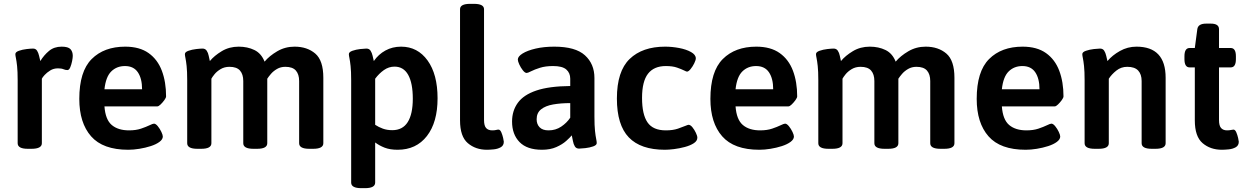

<svg xmlns="http://www.w3.org/2000/svg" viewBox="-20 -773 6498 1000"><path d="M125 2Q72 2 72 -27V-355Q72 -402 69 -429Q66 -456 63 -470Q60 -484 60 -491Q60 -502 78.5 -508.5Q97 -515 119 -517.5Q141 -520 152 -520Q166 -520 173 -509Q180 -498 183.5 -482.5Q187 -467 190 -455Q209 -486 235.5 -508Q262 -530 301 -530Q335 -530 347 -517Q359 -504 359 -482Q359 -472 355.5 -454.5Q352 -437 346 -422.5Q340 -408 331 -408Q321 -408 310.5 -412.5Q300 -417 282 -417Q259 -417 241.5 -406Q224 -395 212.5 -382.5Q201 -370 198 -363V-27Q198 2 144 2Z M648 7Q516 7 454.5 -63Q393 -133 393 -258Q393 -401 457.5 -465.5Q522 -530 632 -530Q707 -530 754 -496.5Q801 -463 823 -404.5Q845 -346 845 -271Q845 -264 836 -251.5Q827 -239 816.5 -229Q806 -219 800 -219H524Q529 -150 562 -122Q595 -94 652 -94Q688 -94 714.5 -103Q741 -112 758.5 -120.5Q776 -129 782 -129Q791 -129 802 -115.5Q813 -102 820.5 -86Q828 -70 828 -62Q828 -47 810.5 -34Q793 -21 765 -12Q737 -3 706 2Q675 7 648 7ZM524 -308H720Q720 -364 698 -396.5Q676 -429 631 -429Q588 -429 559.5 -401Q531 -373 524 -308Z M1008 2Q955 2 955 -27V-355Q955 -402 952 -429Q949 -456 946 -470Q943 -484 943 -491Q943 -502 961.5 -508.5Q980 -515 1002 -517.5Q1024 -520 1035 -520Q1049 -520 1056.5 -509Q1064 -498 1067 -482.5Q1070 -467 1073 -455Q1096 -483 1135 -506.5Q1174 -530 1223 -530Q1269 -530 1305 -512.5Q1341 -495 1358 -452Q1383 -482 1424 -506Q1465 -530 1514 -530Q1580 -530 1622 -494Q1664 -458 1664 -368V-27Q1664 2 1611 2H1591Q1538 2 1538 -27V-351Q1538 -386 1521 -405.5Q1504 -425 1466 -425Q1442 -425 1423 -414Q1404 -403 1391.5 -388.5Q1379 -374 1372 -363V-27Q1372 2 1319 2H1300Q1247 2 1247 -27V-351Q1247 -386 1230 -405.5Q1213 -425 1175 -425Q1149 -425 1129 -413Q1109 -401 1097 -386Q1085 -371 1081 -363V-27Q1081 2 1028 2Z M1862 207Q1809 207 1809 178V-355Q1809 -402 1806 -429Q1803 -456 1800 -470Q1797 -484 1797 -491Q1797 -502 1815.5 -508.5Q1834 -515 1856 -517.5Q1878 -520 1888 -520Q1903 -520 1910 -509Q1917 -498 1920.5 -483Q1924 -468 1927 -455Q1951 -490 1987.5 -510Q2024 -530 2069 -530Q2155 -530 2207 -458Q2259 -386 2259 -261Q2259 -136 2203.5 -64.5Q2148 7 2051 7Q2011 7 1983 -4Q1955 -15 1934 -31V178Q1934 207 1881 207ZM2023 -95Q2077 -95 2103.5 -137Q2130 -179 2130 -259Q2130 -340 2106 -383Q2082 -426 2035 -426Q2005 -426 1979.5 -408Q1954 -390 1934 -363V-123Q1952 -111 1974 -103Q1996 -95 2023 -95Z M2516 7Q2457 7 2416.5 -27.5Q2376 -62 2376 -146V-725Q2376 -753 2429 -753H2448Q2501 -753 2501 -725V-148Q2501 -118 2512 -106Q2523 -94 2544 -94Q2556 -94 2563.5 -96Q2571 -98 2576 -98Q2585 -98 2591 -84Q2597 -70 2600.5 -54.5Q2604 -39 2604 -35Q2604 -15 2588 -6Q2572 3 2551 5Q2530 7 2516 7Z M2803 7Q2725 7 2686 -33Q2647 -73 2647 -140Q2647 -196 2677 -237.5Q2707 -279 2773.5 -301.5Q2840 -324 2950 -325V-363Q2950 -393 2929.5 -411Q2909 -429 2861 -429Q2821 -429 2792.5 -420Q2764 -411 2746.5 -402Q2729 -393 2723 -393Q2714 -393 2703 -407Q2692 -421 2684.5 -437.5Q2677 -454 2677 -463Q2677 -479 2702 -494.5Q2727 -510 2770 -520Q2813 -530 2867 -530Q2977 -530 3026.5 -485Q3076 -440 3076 -367V-166Q3076 -118 3079 -91Q3082 -64 3085 -50Q3088 -36 3088 -28Q3088 -17 3069.5 -10.5Q3051 -4 3028.5 -1.5Q3006 1 2996 1Q2981 1 2974 -10.5Q2967 -22 2964 -38.5Q2961 -55 2958 -68Q2949 -57 2929 -39Q2909 -21 2877.5 -7Q2846 7 2803 7ZM2837 -94Q2874 -94 2903 -113.5Q2932 -133 2950 -160V-236Q2901 -236 2861 -229Q2821 -222 2798 -203.5Q2775 -185 2775 -152Q2775 -126 2790.5 -110Q2806 -94 2837 -94Z M3443 7Q3317 7 3255 -57.5Q3193 -122 3193 -260Q3193 -402 3259.5 -466Q3326 -530 3444 -530Q3480 -530 3517 -523Q3554 -516 3579 -502Q3604 -488 3604 -469Q3604 -460 3596 -443.5Q3588 -427 3577 -413.5Q3566 -400 3558 -400Q3555 -400 3543 -406Q3529 -413 3506 -421Q3483 -429 3448 -429Q3386 -429 3355 -389Q3324 -349 3324 -263Q3324 -177 3352.5 -135.5Q3381 -94 3448 -94Q3485 -94 3511 -103Q3537 -112 3551 -118Q3556 -120 3560 -121.5Q3564 -123 3566 -123Q3576 -123 3586.5 -110Q3597 -97 3604.5 -81Q3612 -65 3612 -56Q3612 -39 3593.5 -27Q3575 -15 3547 -7.5Q3519 0 3491 3.5Q3463 7 3443 7Z M3935 7Q3803 7 3741.5 -63Q3680 -133 3680 -258Q3680 -401 3744.5 -465.5Q3809 -530 3919 -530Q3994 -530 4041 -496.5Q4088 -463 4110 -404.5Q4132 -346 4132 -271Q4132 -264 4123 -251.5Q4114 -239 4103.5 -229Q4093 -219 4087 -219H3811Q3816 -150 3849 -122Q3882 -94 3939 -94Q3975 -94 4001.5 -103Q4028 -112 4045.5 -120.5Q4063 -129 4069 -129Q4078 -129 4089 -115.5Q4100 -102 4107.5 -86Q4115 -70 4115 -62Q4115 -47 4097.5 -34Q4080 -21 4052 -12Q4024 -3 3993 2Q3962 7 3935 7ZM3811 -308H4007Q4007 -364 3985 -396.5Q3963 -429 3918 -429Q3875 -429 3846.5 -401Q3818 -373 3811 -308Z M4295 2Q4242 2 4242 -27V-355Q4242 -402 4239 -429Q4236 -456 4233 -470Q4230 -484 4230 -491Q4230 -502 4248.5 -508.5Q4267 -515 4289 -517.5Q4311 -520 4322 -520Q4336 -520 4343.5 -509Q4351 -498 4354 -482.5Q4357 -467 4360 -455Q4383 -483 4422 -506.5Q4461 -530 4510 -530Q4556 -530 4592 -512.5Q4628 -495 4645 -452Q4670 -482 4711 -506Q4752 -530 4801 -530Q4867 -530 4909 -494Q4951 -458 4951 -368V-27Q4951 2 4898 2H4878Q4825 2 4825 -27V-351Q4825 -386 4808 -405.5Q4791 -425 4753 -425Q4729 -425 4710 -414Q4691 -403 4678.5 -388.5Q4666 -374 4659 -363V-27Q4659 2 4606 2H4587Q4534 2 4534 -27V-351Q4534 -386 4517 -405.5Q4500 -425 4462 -425Q4436 -425 4416 -413Q4396 -401 4384 -386Q4372 -371 4368 -363V-27Q4368 2 4315 2Z M5322 7Q5190 7 5128.5 -63Q5067 -133 5067 -258Q5067 -401 5131.5 -465.5Q5196 -530 5306 -530Q5381 -530 5428 -496.5Q5475 -463 5497 -404.5Q5519 -346 5519 -271Q5519 -264 5510 -251.5Q5501 -239 5490.5 -229Q5480 -219 5474 -219H5198Q5203 -150 5236 -122Q5269 -94 5326 -94Q5362 -94 5388.5 -103Q5415 -112 5432.5 -120.5Q5450 -129 5456 -129Q5465 -129 5476 -115.5Q5487 -102 5494.5 -86Q5502 -70 5502 -62Q5502 -47 5484.5 -34Q5467 -21 5439 -12Q5411 -3 5380 2Q5349 7 5322 7ZM5198 -308H5394Q5394 -364 5372 -396.5Q5350 -429 5305 -429Q5262 -429 5233.5 -401Q5205 -373 5198 -308Z M5682 2Q5629 2 5629 -27V-355Q5629 -402 5626 -429Q5623 -456 5620 -470Q5617 -484 5617 -491Q5617 -502 5636 -508.5Q5655 -515 5677 -517.5Q5699 -520 5709 -520Q5724 -520 5731 -509Q5738 -498 5741.5 -482.5Q5745 -467 5748 -455Q5773 -485 5813 -507.5Q5853 -530 5899 -530Q6051 -530 6051 -368V-27Q6051 2 5998 2H5979Q5926 2 5926 -27V-351Q5926 -386 5908 -405.5Q5890 -425 5851 -425Q5819 -425 5794.5 -405.5Q5770 -386 5755 -363V-27Q5755 2 5702 2Z M6344 7Q6284 7 6243.5 -27.5Q6203 -62 6203 -146V-422H6176Q6149 -422 6149 -465V-480Q6149 -523 6176 -523H6203L6216 -621Q6220 -650 6262 -650H6286Q6329 -650 6329 -621V-523H6390Q6417 -523 6417 -480V-465Q6417 -422 6390 -422H6329V-148Q6329 -118 6340 -106Q6351 -94 6371 -94Q6383 -94 6391 -96Q6399 -98 6404 -98Q6413 -98 6419 -84Q6425 -70 6428.5 -54.5Q6432 -39 6432 -35Q6432 -15 6416 -6Q6400 3 6379 5Q6358 7 6344 7Z"/></svg>

Font: Asap SemiBold
Style: Regular
Weight: 600
Designer: Pablo Cosgaya
Foundry: Omnibus-Type
Version: Version 3.001; ttfautohint (v1.8.3)